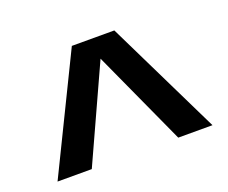

<svg xmlns="http://www.w3.org/2000/svg" viewBox="-82 -857 839 705"><g transform="rotate(-20 337.0 -505.0)"><path d="M336.9 -650.4 168 -280.3H34.2L253.9 -730.5H419.9L639.6 -280.3H505.9Z"/></g></svg>

Font: Mgen+ 1c bold
Style: Bold
Weight: 700
Designer: [Source Han Sans]
Ryoko NISHIZUKA  (kana & ideographs); Paul D. Hunt (Latin, Greek & Cyrillic); Wenlong ZHANG  (bopomofo
Version: Version 1.059.20150602